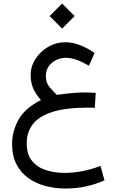

<svg xmlns="http://www.w3.org/2000/svg" viewBox="-20 -728 659 1085"><path d="M331.1 -708 401.9 -637.2 331.1 -566.4 260.3 -637.2ZM521 -203.1 515.6 -118.7Q499 -119.6 491 -119.6Q482.9 -119.6 474.6 -119.6Q352.1 -119.6 276.1 -95.5Q200.2 -71.3 165.5 -26.1Q130.9 19 130.9 81.5Q130.9 144.5 160.9 181.2Q190.9 217.8 239.7 233.4Q288.6 249 344.7 249Q398.4 249 452.1 237.8Q505.9 226.6 547.9 209.5L570.3 291Q467.8 337.4 351.1 337.4Q292 337.4 237.8 323.2Q183.6 309.1 140.9 278.8Q98.1 248.5 73.2 200.7Q48.3 152.8 48.3 85.4Q48.3 14.2 84.7 -51.5Q121.1 -117.2 211.4 -162.6Q179.2 -198.7 166.3 -231.9Q153.3 -265.1 153.3 -303.7Q153.3 -353 180.7 -395.3Q208 -437.5 252.7 -463.4Q297.4 -489.3 348.6 -489.3Q425.8 -489.3 514.6 -428.7L482.4 -356.4Q406.2 -401.4 353.5 -401.4Q308.1 -401.4 273.7 -373.3Q239.3 -345.2 239.3 -296.9Q239.3 -259.8 260.5 -235.1Q281.7 -210.4 301.3 -191.9Q351.1 -198.7 387.7 -202.1Q424.3 -205.6 462.4 -205.6Q479.5 -205.6 490 -204.8Q500.5 -204.1 521 -203.1Z"/></svg>

Font: Vazirmatn FD
Style: Regular
Weight: 400
Designer: Saber Rastikerdar
Foundry: Saber Rastikerdar
Version: Version 33.001